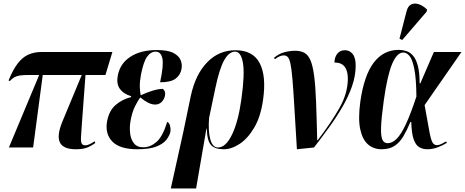

<svg xmlns="http://www.w3.org/2000/svg" viewBox="-20 -828 2611 1078"><path d="M30 0 200 -407H143Q112 -407 93.5 -404.5Q75 -402 62 -395Q49 -388 35 -373L28 -376Q53 -438 80.5 -473Q108 -508 140.5 -522Q173 -536 212 -536H611L572 -407H460L441 -151Q437 -93 435 -63Q433 -33 438.5 -22.5Q444 -12 460 -12Q469 -12 483.5 -18.5Q498 -25 511 -35L515 -25Q488 -6 465 2Q442 10 406 10Q334 10 316 -29Q298 -68 331 -147L439 -407H220L166 0Z M751 10Q653 10 611 -33Q569 -76 581 -146Q592 -206 628.5 -238Q665 -270 716 -283V-288Q673 -301 653 -329Q633 -357 641 -402Q653 -470 711 -508.5Q769 -547 860 -547Q923 -547 954 -530.5Q985 -514 994.5 -489.5Q1004 -465 999 -440Q993 -407 966 -386.5Q939 -366 879 -366Q900 -464 891.5 -501Q883 -538 854 -538Q826 -538 805.5 -509Q785 -480 771 -406Q764 -368 765 -340Q766 -312 770 -293Q802 -308 835.5 -318.5Q869 -329 894 -329Q900 -325 904.5 -316Q909 -307 906 -290Q902 -270 887.5 -255.5Q873 -241 851 -241Q832 -241 810.5 -252Q789 -263 768 -281Q755 -265 738 -231Q721 -197 712 -144Q707 -114 710.5 -80.5Q714 -47 731.5 -24Q749 -1 785 -1Q823 -1 858 -30.5Q893 -60 919 -144Q931 -138 935 -121Q939 -104 937 -89Q933 -69 916 -45.5Q899 -22 860 -6Q821 10 751 10Z M939 230 1009 -86 1051 -288Q1077 -410 1143 -478Q1209 -546 1302 -546Q1400 -546 1438 -473.5Q1476 -401 1457 -268Q1444 -174 1408 -112.5Q1372 -51 1326 -20.5Q1280 10 1236 10Q1187 10 1165 -13.5Q1143 -37 1141 -106H1139L1081 230ZM1204 0Q1248 0 1283 -73Q1318 -146 1335 -269Q1355 -412 1344 -475Q1333 -538 1300 -538Q1266 -538 1239 -490.5Q1212 -443 1189 -333L1154 -166Q1148 -93 1160.5 -46.5Q1173 0 1204 0Z M1647 10Q1638 -134 1632.5 -229.5Q1627 -325 1622 -383Q1617 -441 1611 -469.5Q1605 -498 1596 -507.5Q1587 -517 1573 -517Q1563 -517 1551.5 -512.5Q1540 -508 1524 -496L1518 -503Q1546 -527 1577.5 -535Q1609 -543 1637 -543Q1668 -543 1689 -531.5Q1710 -520 1723 -490Q1736 -460 1743.5 -404Q1751 -348 1754.5 -259Q1758 -170 1761 -41H1764Q1839 -139 1886 -222Q1933 -305 1933 -387Q1933 -430 1915 -453.5Q1897 -477 1858 -477Q1858 -506 1873.5 -526Q1889 -546 1917 -546Q1943 -546 1960 -525Q1977 -504 1977 -460Q1977 -403 1956.5 -344Q1936 -285 1901.5 -226Q1867 -167 1825.5 -110Q1784 -53 1743 0Z M2122 10Q2078 10 2046.5 -17Q2015 -44 2002.5 -102.5Q1990 -161 2003 -257Q2024 -405 2078.5 -476.5Q2133 -548 2219 -548Q2240 -548 2261 -541.5Q2282 -535 2299 -515.5Q2316 -496 2326 -458.5Q2336 -421 2336 -360H2340L2416 -536H2571L2364 -238Q2381 -146 2389.5 -97Q2398 -48 2407 -30.5Q2416 -13 2433 -13Q2445 -13 2459 -20Q2473 -27 2485 -34L2489 -26Q2467 -12 2438 -1Q2409 10 2379 10Q2354 10 2334 -1.5Q2314 -13 2302.5 -46Q2291 -79 2289 -143H2284Q2266 -99 2245.5 -64Q2225 -29 2196 -9.5Q2167 10 2122 10ZM2156 -24Q2182 -24 2206.5 -48Q2231 -72 2258 -129Q2285 -186 2318 -286Q2317 -386 2306.5 -439.5Q2296 -493 2280 -513Q2264 -533 2244 -533Q2209 -533 2182 -470Q2155 -407 2135 -265Q2121 -165 2119.5 -113Q2118 -61 2127.5 -42.5Q2137 -24 2156 -24ZM2238 -603 2223 -611 2263 -766Q2271 -795 2289.5 -803.5Q2308 -812 2332 -804Q2356 -796 2378 -774L2375 -762Z"/></svg>

Font: Noto Serif Display ExtraCondensed
Style: Bold Italic
Weight: 700
Width: 2
Italic angle: -12°
Designer: Monotype Design Team
Foundry: Monotype Imaging Inc.
Version: Version 2.009